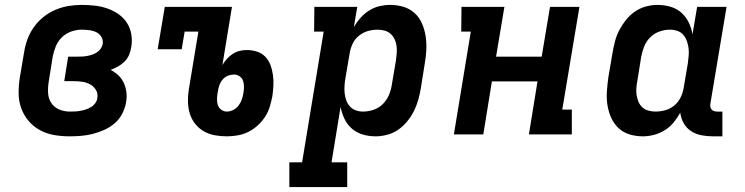

<svg xmlns="http://www.w3.org/2000/svg" viewBox="-20 -548 3040 783"><path d="M264 8Q231 8 200 2.5Q169 -3 142.5 -17.5Q116 -32 96.5 -55Q77 -78 66.5 -107Q56 -136 56 -168.5Q56 -201 61 -233L78 -333Q82 -360 91.5 -386.5Q101 -413 117.5 -436.5Q134 -460 157 -478.5Q180 -497 206 -508Q232 -519 259 -523.5Q286 -528 313 -528Q340 -528 366.5 -525Q393 -522 417.5 -513.5Q442 -505 463 -490.5Q484 -476 497.5 -455Q511 -434 515.5 -408Q520 -382 515 -355Q513 -340 506.5 -324.5Q500 -309 488 -297Q476 -285 461.5 -277Q447 -269 431 -263Q449 -254 463 -240.5Q477 -227 485 -209.5Q493 -192 495.5 -171.5Q498 -151 494 -130Q490 -107 478.5 -84.5Q467 -62 448 -45.5Q429 -29 405.5 -18.5Q382 -8 358.5 -2Q335 4 311 6Q287 8 264 8ZM264 -93Q275 -93 286 -93.5Q297 -94 308 -96Q319 -98 330 -101.5Q341 -105 351.5 -111.5Q362 -118 369 -128Q376 -138 377 -149Q380 -167 371 -181.5Q362 -196 347.5 -204Q333 -212 315.5 -214.5Q298 -217 280 -217H242L258 -317H296Q306 -317 316 -317.5Q326 -318 336.5 -320Q347 -322 357 -325.5Q367 -329 376 -335Q385 -341 391 -350Q397 -359 399 -369Q401 -385 393.5 -397.5Q386 -410 373 -416.5Q360 -423 344 -425Q328 -427 313 -427Q292 -427 270.5 -419.5Q249 -412 232.5 -396Q216 -380 207.5 -359Q199 -338 195 -317L179 -217Q175 -193 176 -170Q177 -147 188.5 -129Q200 -111 220.5 -102Q241 -93 264 -93Z M905 8Q880 8 855.5 3.5Q831 -1 810.5 -13Q790 -25 775.5 -43.5Q761 -62 754 -85Q747 -108 746.5 -133Q746 -158 750 -183L789 -419H733L721 -347H623L652 -520H926L887 -283Q895 -296 905.5 -308Q916 -320 929.5 -328.5Q943 -337 957.5 -340.5Q972 -344 986 -344Q1008 -344 1028 -337.5Q1048 -331 1062 -316.5Q1076 -302 1083 -283Q1090 -264 1093 -243Q1096 -222 1095 -200.5Q1094 -179 1091 -157Q1087 -136 1080.5 -114Q1074 -92 1061.5 -72.5Q1049 -53 1031 -36.5Q1013 -20 992.5 -10Q972 0 949.5 4Q927 8 905 8ZM905 -93Q919 -93 932 -100Q945 -107 953.5 -118.5Q962 -130 966.5 -143.5Q971 -157 973 -170Q975 -183 975 -195.5Q975 -208 971 -219Q967 -230 957 -237Q947 -244 935 -244Q923 -244 911.5 -240Q900 -236 891 -227Q882 -218 877 -206.5Q872 -195 870 -183L867 -167Q865 -154 865 -141.5Q865 -129 869 -118Q873 -107 883 -100Q893 -93 905 -93Z M1396 215H1160V114H1212L1300 -419H1261L1262 -520H1437L1423 -438Q1435 -458 1450.5 -475.5Q1466 -493 1486 -505.5Q1506 -518 1528 -523Q1550 -528 1571 -528Q1600 -528 1626 -520Q1652 -512 1671.5 -494Q1691 -476 1701.5 -451Q1712 -426 1716 -399Q1720 -372 1718.5 -343.5Q1717 -315 1712 -287L1696 -187Q1692 -164 1685.5 -140.5Q1679 -117 1668 -95Q1657 -73 1640.5 -53Q1624 -33 1604 -19Q1584 -5 1559.5 1.5Q1535 8 1512 8Q1484 8 1459 0.5Q1434 -7 1415 -23.5Q1396 -40 1385 -63Q1374 -86 1369 -112L1332 114H1396ZM1461 -93Q1482 -93 1504 -100.5Q1526 -108 1542 -124.5Q1558 -141 1566.5 -161.5Q1575 -182 1578 -203L1595 -303Q1597 -318 1598 -333Q1599 -348 1597 -362Q1595 -376 1589 -388.5Q1583 -401 1573 -410Q1563 -419 1549 -423Q1535 -427 1520 -427Q1500 -427 1480.5 -421.5Q1461 -416 1444 -402.5Q1427 -389 1418 -369.5Q1409 -350 1406 -331L1389 -231Q1386 -215 1385 -199Q1384 -183 1385.5 -168Q1387 -153 1392 -139Q1397 -125 1407 -114Q1417 -103 1431 -98Q1445 -93 1461 -93Z M1831 0 1900 -419H1861L1862 -520H2037L2003 -317H2189L2223 -520H2343L2273 -101H2312V0H2137L2172 -216H1986L1951 0Z M2602 8Q2573 8 2547 0Q2521 -8 2502 -26Q2483 -44 2472 -69Q2461 -94 2457 -121Q2453 -148 2455 -176.5Q2457 -205 2461 -233L2478 -333Q2482 -356 2488 -379.5Q2494 -403 2505.5 -425Q2517 -447 2533 -467Q2549 -487 2569.5 -501Q2590 -515 2614 -521.5Q2638 -528 2661 -528Q2689 -528 2714.5 -520.5Q2740 -513 2758.5 -496.5Q2777 -480 2788.5 -457Q2800 -434 2804 -408L2823 -520H2943L2877 -125Q2876 -118 2877 -112Q2878 -106 2882 -101.5Q2886 -97 2892 -95Q2898 -93 2904 -93H2926V8H2887Q2863 8 2840 3.5Q2817 -1 2798 -13.5Q2779 -26 2768 -46Q2757 -66 2754 -89Q2743 -68 2727.5 -49Q2712 -30 2691 -17Q2670 -4 2647 2Q2624 8 2602 8ZM2653 -93Q2673 -93 2693 -98.5Q2713 -104 2729.5 -117.5Q2746 -131 2755.5 -150.5Q2765 -170 2768 -189L2785 -289Q2787 -305 2788.5 -321Q2790 -337 2788 -352Q2786 -367 2781 -381Q2776 -395 2766.5 -406Q2757 -417 2742.5 -422Q2728 -427 2712 -427Q2691 -427 2669.5 -419.5Q2648 -412 2631.5 -395.5Q2615 -379 2607 -358.5Q2599 -338 2595 -317L2579 -217Q2576 -202 2575 -187Q2574 -172 2576.5 -158Q2579 -144 2584.5 -131.5Q2590 -119 2600 -110Q2610 -101 2624 -97Q2638 -93 2653 -93Z"/></svg>

Font: Iosevka HT Extended
Style: Bold Italic
Weight: 700
Width: 7
Italic angle: -9°
Monospace: yes
Designer: Belleve Invis
Foundry: Belleve Invis
Version: Version 32.3.0; ttfautohint (v1.8.4)